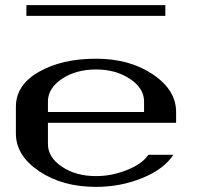

<svg xmlns="http://www.w3.org/2000/svg" viewBox="-20 -729 790 749"><path d="M625 -709V-667H83V-709ZM667 -250H167V-167Q167 -115.2 221.7 -78.6Q276.4 -42 354.5 -42Q416 -42 475.6 -65.9Q535.2 -89.8 558.6 -125H656.2Q620.1 -69.3 535.6 -34.7Q451.2 0 354.5 0Q223.6 0 132.8 -61Q42 -122.1 42 -208V-312.5Q42 -397.5 131.8 -448.7Q221.7 -500 354.5 -500Q485.4 -500 576.2 -439Q667 -377.9 667 -292ZM167 -292H542V-333Q542 -384.8 486.8 -421.4Q431.6 -458 354.5 -458Q276.4 -458 221.7 -421.4Q167 -384.8 167 -333Z"/></svg>

Font: okolaks
Style: Bold
Weight: 600
Width: 8
Version: Version 000.6.0